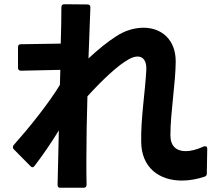

<svg xmlns="http://www.w3.org/2000/svg" viewBox="-20 -833 1040 907"><path d="M393 -812 284 -813C275 -813 270 -808 270 -799C270 -753 269 -693 267 -627L78 -624C69 -624 65 -619 65 -610V-513C65 -504 70 -499 79 -499L265 -503L263 -432C207 -340 116 -228 45 -148C42 -145 41 -141 41 -138C41 -135 42 -131 45 -128L124 -48C127 -45 130 -43 134 -43C137 -43 140 -45 143 -49C180 -97 220 -155 258 -217L252 41C252 49 256 54 264 54H266H375C384 54 389 49 389 40C388 3 388 -35 388 -75C388 -172 390 -277 393 -378C464 -456 538 -526 590 -554C605 -562 618 -566 630 -566C657 -566 674 -544 671 -500C665 -391 645 -276 647 -163C648 -42 731 20 839 20C873 20 909 14 945 2C953 0 957 -5 957 -13L959 -130C959 -138 956 -142 950 -142C948 -142 945 -142 942 -141C910 -126 881 -119 857 -119C813 -119 785 -143 785 -194C785 -301 810 -445 810 -543C810 -648 741 -702 658 -702C616 -702 570 -689 528 -661C489 -636 444 -600 398 -557L407 -798C407 -807 403 -812 393 -812Z"/></svg>

Font: LINE Seed JP_OTF Bold
Style: Regular
Weight: 700
Designer: LINE & Fontrix & Fontworks
Version: Version 1.009